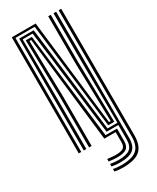

<svg xmlns="http://www.w3.org/2000/svg" viewBox="-249 -870 940 1146"><g transform="rotate(-30 220.5 -297.0)"><path d="M49.8 0V-800H214.5L299.5 -71.8H311.2L301.5 -477L301 -800H318.5L319 -477L327.8 -57.5H286L199.8 -785.8H67V0ZM235.8 170.8Q224 170.8 208.5 169.4Q193 168 180 165.2V148Q194 150.5 209.1 151.9Q224.2 153.2 235.8 153.2Q292 153.2 315.5 134.5Q339 115.8 339 70.2V-28.8H258.2L168.8 -757H100L102 -342V0H84.5V-771.2H184.2L272.8 -43H341L338 -477L337.5 -800H355.5L356.5 70.2Q356.5 125 328.9 147.9Q301.2 170.8 235.8 170.8ZM235.8 135.8Q224.8 135.8 210.4 134.4Q196 133 180 131V113.8Q197.5 115.8 211.4 117.1Q225.2 118.5 235.8 118.5Q273.8 118.5 288.9 108Q304 97.5 304 70.2V0H226L142.2 -728.2H130.2L138.5 -342V0H121V-342L113.2 -742.5H155L242.5 -14.2H321.5V70.2Q321.5 106.8 302.1 121.2Q282.8 135.8 235.8 135.8ZM235.8 205.8Q221.5 205.8 204.9 204Q188.2 202.2 180 199.8V182.5Q191.2 185.2 207.1 186.8Q223 188.2 235.8 188.2Q310.2 188.2 342.1 161.1Q374 134 374 70.2L373 -800H390.5L391.5 70.2Q391.5 142.8 355.8 174.2Q320 205.8 235.8 205.8Z"/></g></svg>

Font: Big Shoulders Inline Display Thin SemiBold
Style: Regular
Weight: 600
Version: Version 2.002